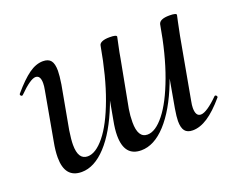

<svg xmlns="http://www.w3.org/2000/svg" viewBox="-75 -524 829 667"><g transform="rotate(-20 339.5 -191.0)"><path d="M169 -346Q169 -329 164 -297L135 -138Q130 -105 130 -86Q130 -31 165 -31Q195 -31 228 -71.5Q261 -112 290 -190.5Q319 -269 338 -377L352 -376Q332 -259 297.5 -171Q263 -83 218.5 -35Q174 13 127 13Q65 13 65 -63Q65 -88 71 -119L103 -297Q106 -312 106 -323Q106 -352 88 -352Q69 -352 26 -309Q24 -307 22 -307Q19 -307 17 -310.5Q15 -314 18 -317Q52 -357 78.5 -376Q105 -395 131 -395Q151 -395 160 -383.5Q169 -372 169 -346ZM624 -387 619 -364 609 -315 568 -89Q565 -74 565 -64Q565 -33 584 -33Q595 -33 612 -44.5Q629 -56 650 -77Q651 -78 653 -78Q656 -78 658 -74.5Q660 -71 658 -69Q624 -29 595 -10Q566 9 539 9Q519 9 510 -2.5Q501 -14 501 -39Q501 -54 506 -84L558 -377Q563 -394 598 -394Q624 -394 624 -387ZM403 -387Q402 -381 396.5 -356Q391 -331 388 -312L355 -137Q351 -113 351 -89Q351 -31 386 -31Q416 -31 449 -72.5Q482 -114 511 -192.5Q540 -271 558 -377L573 -376Q553 -260 518.5 -172Q484 -84 439.5 -35.5Q395 13 347 13Q285 13 285 -64Q285 -87 291 -118L338 -377Q339 -385 349 -389.5Q359 -394 377 -394Q403 -394 403 -387Z"/></g></svg>

Font: Cormorant Garamond Medium
Style: Italic
Weight: 500
Italic angle: -10°
Designer: Christian Thalmann (Catharsis Fonts)
Foundry: Catharsis Fonts
Version: Version 4.000